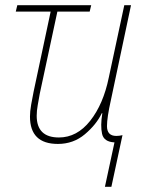

<svg xmlns="http://www.w3.org/2000/svg" viewBox="-20 -547 570 743"><path d="M386 176H411L454 -24Q442 -21 430 -21Q394 -21 394 -59Q394 -92 409 -159L487 -527H461L401 -247Q380 -144 329 -79.5Q278 -15 208 -15Q122 -15 122 -99Q122 -118 126 -140Q130 -162 134 -185L202 -502H327L333 -527H47L41 -502H176L110 -192Q105 -168 100.5 -141.5Q96 -115 96 -96Q96 10 204 10Q264 10 308.5 -27.5Q353 -65 374 -109H376Q368 -60 375 -29Q382 2 423 4Z"/></svg>

Font: Noto Sans UI SemiCondensed Thin
Style: Italic
Weight: 250
Width: 4
Italic angle: -12°
Designer: Monotype Design Team
Foundry: Monotype Imaging Inc.
Version: Version 1.901